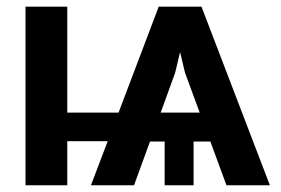

<svg xmlns="http://www.w3.org/2000/svg" viewBox="-20 -550 835 570"><path d="M604.5 -129.9H554.7V0H468.8V-129.9H425.3L377.9 0H250L299.8 -130.9H179.7V0H55.7V-530.3H179.7V-215.8H332L451.2 -530.3H578.1L781.2 0H652.3ZM572.8 -215.8 529.3 -334 514.6 -395.5 500 -334 457 -215.8Z"/></svg>

Font: Pretendard Std SemiBold
Style: Regular
Weight: 600
Designer: Base glyphs from Inter by Rasmus Andersson; Hangeul glyphs from Noto Sans CJK(Source Han Sans) by Jang Soo-young and Kan
Foundry: Kil Hyung-jin
Version: Version 1.309